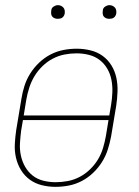

<svg xmlns="http://www.w3.org/2000/svg" viewBox="-20 -717 540 745"><path d="M195 8Q168 8 142 1.5Q116 -5 95.5 -20Q75 -35 61.5 -57Q48 -79 42 -105Q36 -131 37.5 -158.5Q39 -186 43 -213L63 -333Q67 -359 75 -384Q83 -409 97.5 -432Q112 -455 132 -474Q152 -493 176 -505.5Q200 -518 226 -523Q252 -528 278 -528Q305 -528 331.5 -521.5Q358 -515 378.5 -500Q399 -485 412.5 -463Q426 -441 431.5 -415Q437 -389 436 -361.5Q435 -334 431 -307L411 -187Q406 -161 398 -136Q390 -111 375.5 -88Q361 -65 341 -46Q321 -27 297 -14.5Q273 -2 247 3Q221 8 195 8ZM72 -269H404L411 -310Q415 -334 416 -358.5Q417 -383 412.5 -406.5Q408 -430 396.5 -450Q385 -470 367 -484Q349 -498 325.5 -504Q302 -510 277 -510Q254 -510 230.5 -505.5Q207 -501 185 -489.5Q163 -478 144.5 -460Q126 -442 113.5 -421Q101 -400 93.5 -376.5Q86 -353 82 -330ZM196 -10Q219 -10 243 -14.5Q267 -19 289 -30.5Q311 -42 329.5 -60Q348 -78 360.5 -99Q373 -120 380 -143.5Q387 -167 391 -190L401 -251H69L62 -210Q59 -186 57.5 -161.5Q56 -137 61 -113.5Q66 -90 77.5 -70Q89 -50 106.5 -36Q124 -22 147.5 -16Q171 -10 196 -10ZM404 -644Q398 -644 392.5 -646Q387 -648 383 -652.5Q379 -657 378.5 -663.5Q378 -670 379 -676Q379 -681 381.5 -685Q384 -689 388 -691.5Q392 -694 396 -695.5Q400 -697 405 -697Q411 -697 416.5 -694.5Q422 -692 426 -687.5Q430 -683 431 -676.5Q432 -670 431 -664Q430 -659 427.5 -655Q425 -651 421.5 -648.5Q418 -646 413.5 -645Q409 -644 404 -644ZM204 -644Q198 -644 192.5 -646Q187 -648 183 -652.5Q179 -657 178.5 -663.5Q178 -670 179 -676Q179 -681 181.5 -685Q184 -689 188 -691.5Q192 -694 196 -695.5Q200 -697 205 -697Q211 -697 216.5 -694.5Q222 -692 226 -687.5Q230 -683 231 -676.5Q232 -670 231 -664Q230 -659 227.5 -655Q225 -651 221.5 -648.5Q218 -646 213.5 -645Q209 -644 204 -644Z"/></svg>

Font: Iosevka Thin
Style: Italic
Weight: 100
Italic angle: -9°
Monospace: yes
Designer: Belleve Invis
Foundry: Belleve Invis
Version: Version 32.5.0; ttfautohint (v1.8.4)